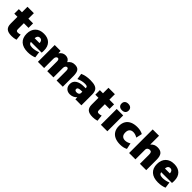

<svg xmlns="http://www.w3.org/2000/svg" viewBox="450 -2470 4200 4200"><g transform="rotate(45 2550.0 -370.0)"><path d="M315 10Q207 10 158.5 -33Q110 -76 110 -170V-380H13V-520H110V-690H308V-520H453V-380H308V-200Q308 -166 319.5 -153Q331 -140 360 -140Q378 -140 398 -144Q418 -148 435 -155L450 -10Q413 0 382 5Q351 10 315 10Z M813 10Q669 10 591 -60Q513 -130 513 -260Q513 -386 585 -458Q657 -530 783 -530Q906 -530 974.5 -461.5Q1043 -393 1043 -270Q1043 -252 1042 -230Q1041 -208 1039 -200H623V-315H884L861 -280Q861 -345 842.5 -375Q824 -405 783 -405Q743 -405 724 -375Q705 -345 705 -280V-220Q705 -173 731 -151.5Q757 -130 815 -130Q859 -130 908.5 -141Q958 -152 993 -168L1013 -28Q976 -11 923 -0.5Q870 10 813 10Z M1123 0V-520H1305L1307 -450H1309Q1339 -491 1374 -510.5Q1409 -530 1453 -530Q1499 -530 1531 -510Q1563 -490 1580 -450H1582Q1618 -494 1654 -512Q1690 -530 1742 -530Q1823 -530 1858 -483.5Q1893 -437 1893 -330V0H1701V-300Q1701 -335 1690.5 -352.5Q1680 -370 1660 -370Q1636 -370 1620 -347.5Q1604 -325 1604 -290V0H1412V-300Q1412 -335 1401.5 -352.5Q1391 -370 1371 -370Q1347 -370 1331 -347.5Q1315 -325 1315 -290V0Z M2118 10Q2045 10 2001.5 -33.5Q1958 -77 1958 -150Q1958 -236 2026 -283Q2094 -330 2218 -330H2272Q2272 -364 2254.5 -377Q2237 -390 2192 -390Q2145 -390 2096.5 -378.5Q2048 -367 2000 -344L1979 -484Q2034 -508 2091.5 -519Q2149 -530 2219 -530Q2311 -530 2365.5 -510.5Q2420 -491 2444 -447Q2468 -403 2468 -330V0H2282L2280 -60H2278Q2249 -27 2207 -8.5Q2165 10 2118 10ZM2194 -125Q2218 -125 2235.5 -132.5Q2253 -140 2262.5 -153.5Q2272 -167 2272 -185V-225H2248Q2189 -225 2161.5 -212Q2134 -199 2134 -170Q2134 -148 2149.5 -136.5Q2165 -125 2194 -125Z M2821 10Q2713 10 2664.5 -33Q2616 -76 2616 -170V-380H2519V-520H2616V-690H2814V-520H2959V-380H2814V-200Q2814 -166 2825.5 -153Q2837 -140 2866 -140Q2884 -140 2904 -144Q2924 -148 2941 -155L2956 -10Q2919 0 2888 5Q2857 10 2821 10Z M3071 0V-490H3271V0ZM3171 -550Q3119 -550 3090 -576.5Q3061 -603 3061 -650Q3061 -697 3090 -723.5Q3119 -750 3171 -750Q3223 -750 3252 -723.5Q3281 -697 3281 -650Q3281 -603 3252 -576.5Q3223 -550 3171 -550Z M3672 10Q3575 10 3506.5 -21.5Q3438 -53 3402.5 -113.5Q3367 -174 3367 -260Q3367 -347 3402.5 -407Q3438 -467 3506.5 -498.5Q3575 -530 3672 -530Q3723 -530 3765 -520.5Q3807 -511 3847 -490L3817 -350Q3781 -370 3750 -380Q3719 -390 3687 -390Q3629 -390 3598 -357Q3567 -324 3567 -260Q3567 -196 3598 -163Q3629 -130 3687 -130Q3719 -130 3750 -140Q3781 -150 3817 -170L3847 -30Q3807 -9 3765 0.5Q3723 10 3672 10Z M3944 0V-730H4140V-460H4142Q4177 -498 4213 -514Q4249 -530 4299 -530Q4391 -530 4432.5 -480Q4474 -430 4474 -320V0H4278V-280Q4278 -329 4264.5 -349.5Q4251 -370 4219 -370Q4196 -370 4178 -361Q4160 -352 4150 -336.5Q4140 -321 4140 -300V0Z M4844 10Q4700 10 4622 -60Q4544 -130 4544 -260Q4544 -386 4616 -458Q4688 -530 4814 -530Q4937 -530 5005.5 -461.5Q5074 -393 5074 -270Q5074 -252 5073 -230Q5072 -208 5070 -200H4654V-315H4915L4892 -280Q4892 -345 4873.5 -375Q4855 -405 4814 -405Q4774 -405 4755 -375Q4736 -345 4736 -280V-220Q4736 -173 4762 -151.5Q4788 -130 4846 -130Q4890 -130 4939.5 -141Q4989 -152 5024 -168L5044 -28Q5007 -11 4954 -0.5Q4901 10 4844 10Z"/></g></svg>

Font: M PLUS 2 Thin Black
Style: Regular
Weight: 900
Version: Version 1.001